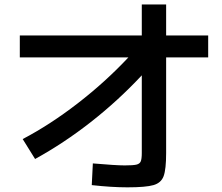

<svg xmlns="http://www.w3.org/2000/svg" viewBox="-20 -802 978 847"><path d="M546.4 -548.8H67.4V-645.5H605.5V-782.2H712.9V-645.5H898.4V-548.8H712.9V-127Q712.9 -55.2 701.9 -25.1Q690.9 4.9 657 14.6Q623 24.4 542 24.4Q472.7 24.4 384.8 14.6L389.6 -81.1Q491.7 -72.3 530.3 -72.3Q566.9 -72.3 581.5 -75.7Q596.2 -79.1 600.8 -89.8Q605.5 -100.6 605.5 -127V-469.7Q500.5 -357.4 381.1 -263.9Q261.7 -170.4 134.8 -100.6L80.1 -188.5Q201.7 -252.4 323.2 -346.4Q444.8 -440.4 546.4 -548.8Z"/></svg>

Font: Pretendard JP SemiBold
Style: Regular
Weight: 600
Designer: Base glyphs from Inter by Rasmus Andersson; Hangeul glyphs from Noto Sans CJK(Source Han Sans) by Jang Soo-young and Kan
Foundry: Kil Hyung-jin
Version: Version 1.309